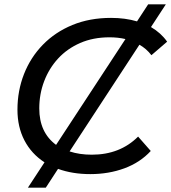

<svg xmlns="http://www.w3.org/2000/svg" viewBox="-20 -790 786 880"><path d="M108 70 184 -46Q124 -85 92 -146.5Q60 -208 60 -287Q60 -374 90 -450.5Q120 -527 176.5 -585Q233 -643 312 -675.5Q391 -708 489 -708Q554 -708 608 -692L659 -770H740L672 -666Q718 -639 746 -599L674 -537Q651 -567 619 -585L299 -96Q344 -81 401 -81Q530 -81 613 -164L671 -98Q622 -45 550 -18.5Q478 8 394 8Q312 8 246 -16L190 70ZM237 -126 555 -611Q521 -619 482 -619Q407 -619 347.5 -593Q288 -567 246.5 -522Q205 -477 182.5 -418Q160 -359 160 -293Q160 -183 237 -126Z"/></svg>

Font: Montserrat Medium
Style: Italic
Weight: 500
Italic angle: -11.3°
Designer: Julieta Ulanovsky
Foundry: Julieta Ulanovsky
Version: Version 9.000; ttfautohint (v1.8.4.7-5d5b)